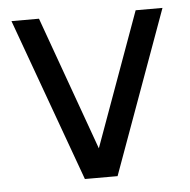

<svg xmlns="http://www.w3.org/2000/svg" viewBox="-41 -513 549 556"><g transform="rotate(-5 233.0 -235.0)"><path d="M12 -472H92L232 -83L373 -472H451L279 2H184Z"/></g></svg>

Font: Coval
Style: Light
Weight: 300
Foundry: Context Ltd
Version: Version 001.000